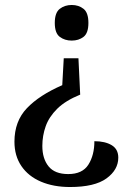

<svg xmlns="http://www.w3.org/2000/svg" viewBox="-20 -559 527 771"><path d="M302 -179Q243 -155 210 -122.5Q177 -90 163.5 -52Q150 -14 150 27Q150 78 175 109Q200 140 254 140Q311 140 335 102Q359 64 359 8Q402 8 428.5 24Q455 40 455 74Q455 123 407.5 157.5Q360 192 261 192Q195 192 144.5 170.5Q94 149 66 108Q38 67 38 10Q38 -72 88 -124.5Q138 -177 230 -217L236 -325H295ZM268 -539Q296 -539 315.5 -523.5Q335 -508 335 -467Q335 -426 315.5 -411Q296 -396 268 -396Q240 -396 220 -411Q200 -426 200 -467Q200 -508 220 -523.5Q240 -539 268 -539Z"/></svg>

Font: Noto Serif Lao Medium
Style: Regular
Weight: 500
Designer: Monotype Design Team
Foundry: Monotype Imaging Inc.
Version: Version 2.003; ttfautohint (v1.8.4.7-5d5b)